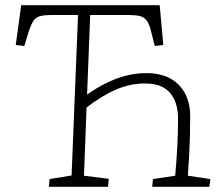

<svg xmlns="http://www.w3.org/2000/svg" viewBox="-20 -723 860 743"><path d="M317 -357Q352 -382 389 -400.5Q426 -419 465 -429.5Q504 -440 547 -440Q600 -440 637.5 -420Q675 -400 695.5 -362.5Q716 -325 716 -271Q716 -235 715 -197.5Q714 -160 712 -121Q710 -82 707 -43L794 -30L790 0H569L572 -30L658 -43Q663 -99 666 -152.5Q669 -206 669 -264Q669 -327 638 -363.5Q607 -400 541 -400Q485 -400 430.5 -377Q376 -354 315 -307L305 -43L401 -31L398 0H169L172 -30L257 -44L282 -665H184Q152 -665 135 -660.5Q118 -656 108.5 -641Q99 -626 89 -594L74 -545L41 -549L62 -703H598L612 -549L579 -545L566 -596Q559 -628 548.5 -642.5Q538 -657 520.5 -661Q503 -665 476 -665H329Z"/></svg>

Font: Literata 18pt ExtraLight
Style: Italic
Weight: 250
Italic angle: -2°
Designer: Latin by Veronika Burian and Jose Scaglione. Greek by Irene Vlachou. Cyrillic by Vera Evstafieva
Foundry: TypeTogether
Version: Version 3.103;gftools[0.9.29]